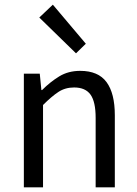

<svg xmlns="http://www.w3.org/2000/svg" viewBox="-20 -801 587 821"><path d="M82 0V-486H150L157 -416H160Q195 -451 233.5 -474.5Q272 -498 323 -498Q400 -498 435.5 -450Q471 -402 471 -308V0H389V-297Q389 -366 367 -396.5Q345 -427 297 -427Q259 -427 230 -408Q201 -389 164 -352V0ZM305 -573 148 -726 206 -781 347 -614Z"/></svg>

Font: Source Sans Pro
Style: Regular
Weight: 400
Designer: Paul D. Hunt
Foundry: Adobe Systems Incorporated
Version: Version 2.021;PS 2.000;hotconv 1.0.86;makeotf.lib2.5.63406